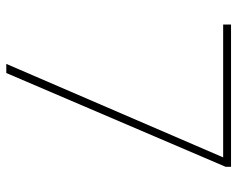

<svg xmlns="http://www.w3.org/2000/svg" viewBox="-92 -662 754 610"><g transform="rotate(90 285.0 -357.0)"><path d="M183 0 480 -689H58V-714H510V-697L212 0Z"/></g></svg>

Font: Noto Sans Syriac Western Thin
Style: Regular
Weight: 100
Designer: Patrick Giasson and the Monotype Design Team
Foundry: Monotype Imaging Inc.
Version: Version 3.000; ttfautohint (v1.8.4.7-5d5b)